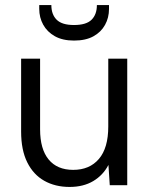

<svg xmlns="http://www.w3.org/2000/svg" viewBox="-20 -732 597 759"><path d="M483 -500V0H413.9L408.7 -80Q387.5 -39.4 348.6 -16.2Q309.7 7 255.1 7Q198.1 7 154.9 -17.4Q111.8 -41.7 87.7 -90.3Q63.5 -138.8 63.5 -212V-500H138.5V-220.7Q138.5 -142.6 172.2 -101.6Q205.9 -60.5 269.5 -60.5Q334.1 -60.5 371 -103.7Q408 -146.9 408 -232.1V-500ZM272.5 -571.6Q227.5 -571.6 197 -588.7Q166.6 -605.8 150.8 -634.3Q135.1 -662.8 135.1 -697.2V-711.9H183Q183 -674.9 204 -654Q225 -633.1 272.5 -633.1Q321 -633.1 342 -654Q363 -674.9 363 -711.9H410.9V-696.5Q410.9 -662 395.2 -633.6Q379.5 -605.1 349 -588.3Q318.5 -571.6 272.5 -571.6Z"/></svg>

Font: Envelope Sans Variable
Style: Regular
Weight: 500
Designer: Andreas Rasmussen / Norman Anderson
Foundry: mail.de GmbH
Version: Version 1.150